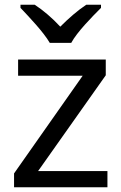

<svg xmlns="http://www.w3.org/2000/svg" viewBox="-20 -786 510 806"><path d="M189 -606H279C303 -651 366 -715 404 -753V-766H342C307 -743 269 -710 233 -674C200 -710 161 -743 126 -766H66V-753C102 -715 163 -651 189 -606ZM431 0V-68H140L424 -470V-536H56V-468H327L39 -58V0Z"/></svg>

Font: Noto Sans Miao
Style: Regular
Weight: 400
Designer: Monotype Design Team
Foundry: Monotype Imaging Inc.
Version: Version 2.003